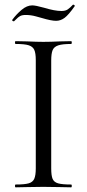

<svg xmlns="http://www.w3.org/2000/svg" viewBox="-20 -801 372 821"><path d="M284 -12Q287 -12 287 -6Q287 0 284 0Q254 0 236 -1L165 -2L96 -1Q78 0 47 0Q44 0 44 -6Q44 -12 47 -12Q85 -12 102.5 -17Q120 -22 126.5 -36.5Q133 -51 133 -81V-544Q133 -574 126.5 -588Q120 -602 102.5 -607.5Q85 -613 47 -613Q44 -613 44 -619Q44 -625 47 -625L96 -624Q138 -622 165 -622Q195 -622 237 -624L284 -625Q287 -625 287 -619Q287 -613 284 -613Q247 -613 229 -607Q211 -601 205 -586.5Q199 -572 199 -542V-81Q199 -50 205 -36Q211 -22 228.5 -17Q246 -12 284 -12ZM292 -781H293Q296 -781 298.5 -778.5Q301 -776 299 -774Q273 -737 256 -724.5Q239 -712 220 -712Q199 -712 159 -724Q155 -725 133.5 -731Q112 -737 90 -737Q74 -737 65.5 -732Q57 -727 50.5 -720Q44 -713 40 -710H38Q35 -710 33 -712.5Q31 -715 33 -717Q50 -740 72.5 -759Q95 -778 118 -778Q132 -778 168 -768Q214 -754 243 -754Q260 -754 270 -761Q280 -768 292 -781Z"/></svg>

Font: Cormorant SC
Style: Regular
Weight: 400
Designer: Christian Thalmann (Catharsis Fonts)
Foundry: Catharsis Fonts
Version: Version 4.000